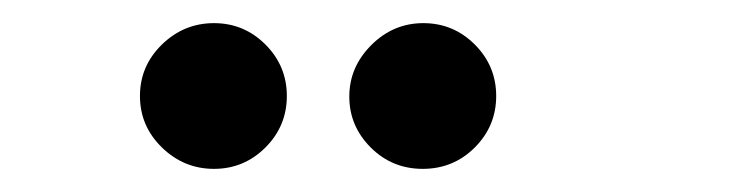

<svg xmlns="http://www.w3.org/2000/svg" viewBox="-20 -716 640 166"><path d="M409 -633Q409 -607 390.5 -588.5Q372 -570 345.5 -570Q319 -570 300.5 -588.5Q282 -607 282 -632.5Q282 -658 301 -677Q320 -696 346 -696Q372 -696 390.5 -677.5Q409 -659 409 -633ZM209.5 -588.5Q191 -570 165 -570Q139 -570 120 -588.5Q101 -607 101 -633Q101 -659 120 -677.5Q139 -696 165 -696Q191 -696 209.5 -677.5Q228 -659 228 -633Q228 -607 209.5 -588.5Z"/></svg>

Font: Karma SemiBold
Style: Regular
Weight: 600
Designer: Joana Correia
Foundry: Indian Type Foundry
Version: Version 1.202;PS 1.0;hotconv 1.0.78;makeotf.lib2.5.61930; tt